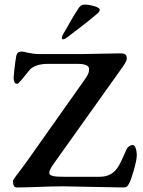

<svg xmlns="http://www.w3.org/2000/svg" viewBox="-20 -823 631 845"><path d="M258 -650C261 -650 267 -652 276 -659C316 -689 366 -727 406 -761C415 -769 419 -773 419 -780C419 -794 369 -803 355 -803C344 -803 335 -800 328 -790C301 -751 281 -711 257 -671C254 -666 252 -660 252 -656C252 -653 254 -650 258 -650ZM258 -3C288 -3 484 2 521 2C538 2 541 -2 549 -17C557 -30 582 -111 582 -138C582 -166 574 -185 564 -185C555 -185 542 -177 537 -166C508 -105 495 -45 418 -45H264C224 -45 197 -47 197 -62C197 -77 211 -94 221 -109L501 -502C525 -535 538 -554 538 -565C538 -590 521 -588 499 -588C465 -588 368 -585 340 -585H158C111 -585 92 -596 74 -596C62 -596 54 -591 51 -574C45 -538 40 -490 40 -482C40 -468 43 -454 55 -454C64 -454 92 -494 111 -516C124 -531 153 -542 190 -542H324C346 -542 372 -537 372 -520C372 -500 366 -492 348 -466L100 -115C62 -62 37 -34 37 -26C37 -6 43 2 55 2C121 2 182 -3 258 -3Z"/></svg>

Font: EB Garamond SC 08
Style: Regular
Weight: 400
Version: Version 0.016